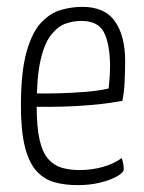

<svg xmlns="http://www.w3.org/2000/svg" viewBox="-20 -530 419 560"><path d="M206 10Q171 10 140.5 2Q110 -6 87.5 -30Q65 -54 53 -100.5Q41 -147 41 -222Q41 -319 57 -377Q73 -435 99.5 -463.5Q126 -492 157.5 -501Q189 -510 220 -510Q286 -510 315.5 -467.5Q345 -425 345 -352Q345 -322 343.5 -291.5Q342 -261 337 -236Q295 -228 249 -224Q203 -220 162.5 -219Q122 -218 96.5 -218.5Q71 -219 71 -219V-258Q71 -258 95 -257.5Q119 -257 154.5 -258Q190 -259 228.5 -262Q267 -265 297 -272Q299 -291 300 -308Q301 -325 301 -341Q300 -403 283 -436Q266 -469 217 -469Q195 -469 172.5 -461.5Q150 -454 130 -429.5Q110 -405 98.5 -355.5Q87 -306 87 -221Q87 -159 95.5 -122Q104 -85 121 -66Q138 -47 161 -40.5Q184 -34 212 -34Q247 -34 279.5 -43Q312 -52 335 -69Q338 -61 339.5 -52Q341 -43 341 -37Q341 -27 322 -16Q303 -5 272.5 2.5Q242 10 206 10Z"/></svg>

Font: Yanone Kaffeesatz ExtraLight Light
Style: Regular
Weight: 300
Version: Version 2.003